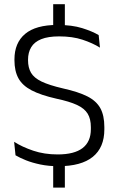

<svg xmlns="http://www.w3.org/2000/svg" viewBox="-20 -766 557 897"><path d="M283 -746.5V-617H228.5V-746.5ZM283 -30V110.5H228.5V-30ZM253 10.5Q207 10.5 168.8 2.5Q130.5 -5.5 101.2 -17.2Q72 -29 52.5 -40.5L46 -103.5Q83.5 -79.5 135.2 -62Q187 -44.5 249.5 -44.5Q327 -44.5 365.8 -74.2Q404.5 -104 404.5 -162.5V-172Q404.5 -210.5 389.5 -235Q374.5 -259.5 339.5 -275.8Q304.5 -292 243.5 -305Q170.5 -321.5 127.5 -344Q84.5 -366.5 66 -400.5Q47.5 -434.5 47.5 -484.5V-488.5Q47.5 -565.5 97.2 -607.5Q147 -649.5 248.5 -649.5Q316.5 -649.5 364.2 -634.5Q412 -619.5 441 -602L447 -543.5Q412.5 -565 365.5 -580.5Q318.5 -596 256.5 -596Q204.5 -596 172.5 -583Q140.5 -570 125.8 -545.5Q111 -521 111 -487V-484.5Q111 -450 125 -426Q139 -402 174.2 -385Q209.5 -368 274 -353Q346 -337 388 -315.8Q430 -294.5 448.8 -260.5Q467.5 -226.5 467.5 -172.5V-161.5Q467.5 -77 413.5 -33.2Q359.5 10.5 253 10.5Z"/></svg>

Font: Anek Devanagari Light
Style: Regular
Weight: 300
Designer: Kailash Malviya (Devanagari) & Yesha Goshar (Latin)
Foundry: Ek Type
Version: Version 1.003